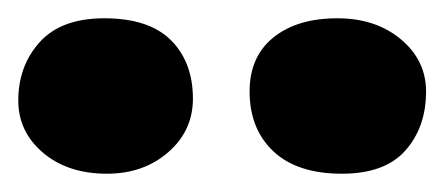

<svg xmlns="http://www.w3.org/2000/svg" viewBox="-93 -696 486 210"><path d="M-73 -586Q-73 -624 -49.5 -650Q-26 -676 21 -676Q70 -676 94 -652Q118 -628 118 -588Q118 -553 91 -529.5Q64 -506 24 -506Q-19 -506 -46 -529Q-73 -552 -73 -586ZM180 -596Q180 -634 206 -655Q232 -676 276 -676Q318 -676 345.5 -653Q373 -630 373 -596Q373 -557 350.5 -531.5Q328 -506 281 -506Q232 -506 206 -530.5Q180 -555 180 -596Z"/></svg>

Font: Vollkorn SC Black
Style: Regular
Weight: 900
Designer: Friedrich Althausen
Foundry: Friedrich Althausen
Version: Version 4.015